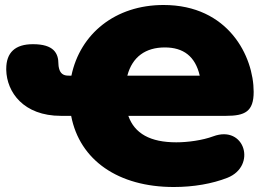

<svg xmlns="http://www.w3.org/2000/svg" viewBox="-20 -737 1077 769"><path d="M676 12C755 12 830 -1 891 -25C1009 -72 961 -238 834 -191C791 -175 732 -167 686 -167C582 -167 519 -202 494 -273H885C961 -273 996 -290 996 -369C996 -511 895 -717 635 -717C442 -717 301 -602 266 -434H257C245 -434 230 -435 221 -451C218 -456 214 -469 214 -481C214 -524 195 -560 112 -560C41 -560 5 -527 5 -461V-457C7 -368 74 -273 224 -273H265C299 -95 454 12 676 12ZM640 -547C714 -547 762 -512 780 -434H490C510 -510 564 -547 640 -547Z"/></svg>

Font: SN Pro Black
Style: Regular
Weight: 900
Designer: Tobias Whetton
Foundry: Supernotes
Version: Version 1.001;Glyphs 3.2 (3249)